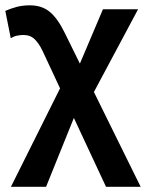

<svg xmlns="http://www.w3.org/2000/svg" viewBox="-20 -485 560 725"><path d="M380.3 220.3 141.2 -291.7Q127.9 -320.1 111.3 -336.5Q94.7 -352.9 68.7 -352.9Q57.5 -352.9 44.8 -350.4Q32.1 -347.9 20.7 -340.6L0 -443.9Q19.5 -452.5 42.1 -458.7Q64.7 -464.9 93 -464.9Q138 -464.9 167.8 -440.3Q197.6 -415.7 223.6 -362.6L511.1 220.3ZM21.3 220.3 219.3 -176.5 279.2 -90 154 220.3ZM319.3 -108.9 260 -193.7 368.7 -450H501.4Z"/></svg>

Font: Ancizar Sans Thin
Style: Regular
Weight: 100
Designer: Cesar Puertas, Viviana Monsalve, Julian Moncada, Julian Prieto, Jose Castro, Mariel Hernandez, Felipe Aragon, Sara Alarc
Version: Version 8.100